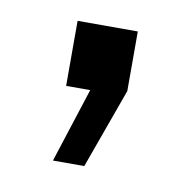

<svg xmlns="http://www.w3.org/2000/svg" viewBox="-42 -149 311 314"><g transform="rotate(10 114.0 8.0)"><path d="M64 124 104 0H64V-108H164V-9L116 124Z"/></g></svg>

Font: Archivo Narrow
Style: Regular
Weight: 400
Designer: Hector Gatti
Foundry: Omnibus-Type
Version: Version 3.002